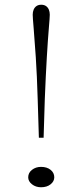

<svg xmlns="http://www.w3.org/2000/svg" viewBox="-20 -777 348 810"><path d="M144 -196 139 -359Q136 -460 131 -535.5Q126 -611 122 -657.5Q118 -704 118 -715Q118 -727 122 -736.5Q126 -746 134 -751.5Q142 -757 154 -757Q166 -757 174 -751.5Q182 -746 186 -736.5Q190 -727 190 -715Q190 -704 186 -657.5Q182 -611 177.5 -535Q173 -459 169 -359L164 -196ZM153 -73Q178 -73 193.5 -60.5Q209 -48 209 -29Q209 -12 193.5 0.5Q178 13 153 13Q131 13 115 0.5Q99 -12 99 -29Q99 -48 115 -60.5Q131 -73 153 -73Z"/></svg>

Font: BioRhyme ExtraBold ExtraLight
Style: Regular
Weight: 250
Version: Version 1.600;gftools[0.9.33]